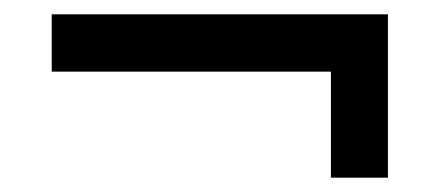

<svg xmlns="http://www.w3.org/2000/svg" viewBox="-20 -414 626 268"><path d="M521.5 -166H441.9V-314H52.2V-394H521.5Z"/></svg>

Font: Kanchenjunga Medium
Style: Regular
Weight: 500
Version: Version 2.001